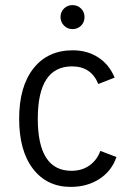

<svg xmlns="http://www.w3.org/2000/svg" viewBox="-20 -720 521 752"><path d="M217 -653Q217 -673 230.5 -686.5Q244 -700 264 -700Q284 -700 297.5 -686.5Q311 -673 311 -653Q311 -633 297.5 -619.5Q284 -606 264 -606Q244 -606 230.5 -620Q217 -634 217 -653ZM257 12Q164 12 109.5 -58.5Q55 -129 55 -255Q55 -381 111 -452Q167 -523 265 -523Q322 -523 365 -495Q408 -467 429 -416L365 -391Q337 -460 262 -460Q128 -460 128 -255Q128 -51 260 -51Q301 -51 330.5 -72Q360 -93 373 -129L436 -105Q418 -51 370 -19.5Q322 12 257 12Z"/></svg>

Font: Overpass Light
Style: Regular
Weight: 300
Designer: Delve Withrington, Thomas Jockin
Foundry: Delve Fonts
Version: Version 3.000;DELV;Overpass